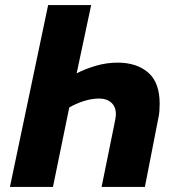

<svg xmlns="http://www.w3.org/2000/svg" viewBox="-20 -734 695 754"><path d="M19 0 169 -714H338L281 -446Q316 -464 357.5 -476Q399 -488 442 -488Q517 -488 562 -449Q607 -410 607 -327Q607 -313 606 -298Q605 -283 601 -266L549 0H379L429 -246Q431 -257 433 -267Q435 -277 435 -286Q435 -315 417 -331Q399 -347 370 -347Q341 -347 310.5 -337.5Q280 -328 252 -312L188 0Z"/></svg>

Font: Noto Sans Disp ExtBd
Style: Italic
Weight: 800
Italic angle: -12°
Designer: Monotype Design Team
Foundry: Monotype Imaging Inc.
Version: Version 2.000;GOOG;noto-source:20170915:90ef993387c0